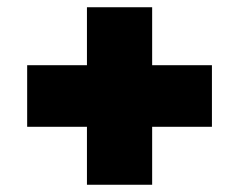

<svg xmlns="http://www.w3.org/2000/svg" viewBox="-20 -615 660 530"><path d="M565 -265H400V-105H220V-265H55V-435H220V-595H400V-435H565Z"/></svg>

Font: AtCorfu Sans
Style: AtCorfu Sans Black
Weight: 900
Designer: Kostas Teopoulos
Foundry: Kostas Teopoulos
Version: Version 1.00 July 8, 2025, initial release